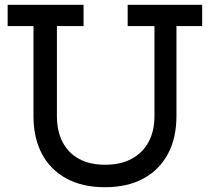

<svg xmlns="http://www.w3.org/2000/svg" viewBox="-20 -772 878 803"><path d="M514 -752H825.5V-663H718V-287.5Q718 -194.5 682 -127.8Q646 -61 579.2 -25Q512.5 11 419 11Q325.5 11 258.5 -25Q191.5 -61 155.8 -127.8Q120 -194.5 120 -287.5V-663H12V-752H329.5V-663H218V-287.5Q218 -223.5 241.8 -177.8Q265.5 -132 310.5 -107.5Q355.5 -83 420 -83Q484.5 -83 530.5 -107.8Q576.5 -132.5 601.2 -178Q626 -223.5 626 -287.5V-663H514Z"/></svg>

Font: Hepta Slab ExtraLight Medium
Style: Regular
Weight: 500
Version: Version 1.100